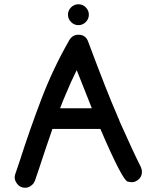

<svg xmlns="http://www.w3.org/2000/svg" viewBox="-20 -870 696 901"><path d="M98 11Q71 11 56 -14Q49 -25 49 -38Q49 -44 51 -51L72 -113Q119 -260 174 -404.5Q229 -549 306 -683Q321 -707 348 -707Q384 -707 395 -671Q484 -433 529 -331L535 -316Q535 -315 536 -315L542 -299Q602 -164 640 -88Q646 -76 646 -63Q646 -37 622 -22Q611 -15 598 -15Q592 -15 579 -18Q555 -23 451 -265H226Q194 -173 164 -81L145 -25Q139 -6 122 4Q111 11 98 11ZM411 -362Q375 -451 340 -541Q312 -485 290 -431Q275 -397 262 -362ZM397 -801Q397 -781 382.5 -766.5Q368 -752 348 -752Q328 -752 313.5 -766.5Q299 -781 299 -801Q299 -821 313.5 -835.5Q328 -850 348 -850Q368 -850 382.5 -835.5Q397 -821 397 -801Z"/></svg>

Font: Bad Comic
Style: Regular
Weight: 400
Designer: GGBotNet
Foundry: f0n7
Version: 0.9